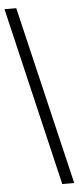

<svg xmlns="http://www.w3.org/2000/svg" viewBox="-60 -792 386 944"><g transform="rotate(-5 133.5 -319.5)"><path d="M208 121 0 -760H58L267 121Z"/></g></svg>

Font: Noto Serif Georgian SemiCondensed Medium
Style: Regular
Weight: 500
Width: 4
Designer: Monotype Design Team, Akaki Razmadze
Foundry: Google LLC
Version: Version 2.003; ttfautohint (v1.8.4.7-5d5b)